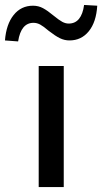

<svg xmlns="http://www.w3.org/2000/svg" viewBox="-85 -754 412 774"><path d="M71 0V-488H172V0ZM-12 -587 -65 -591Q-60 -656 -30 -693.5Q0 -731 48 -731Q70 -731 88.5 -721Q107 -711 131 -691Q153 -673 166 -666Q179 -659 192 -659Q218 -659 233.5 -678Q249 -697 254 -734L307 -731Q303 -665 273 -628Q243 -591 195 -591Q175 -591 156.5 -600Q138 -609 111 -630Q90 -648 77 -655Q64 -662 50 -662Q25 -662 9.5 -643.5Q-6 -625 -12 -587Z"/></svg>

Font: Nunito Sans 12pt SemiBold
Style: Regular
Weight: 600
Designer: Vernon Adams
Foundry: Vernon Adams
Version: Version 3.101;gftools[0.9.27]